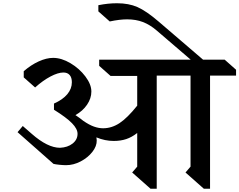

<svg xmlns="http://www.w3.org/2000/svg" viewBox="-20 -1153 1472 1181"><path d="M1272 -688V8H1234L1121 -92L1152 -128V-688H944V8H906L793 -92L824 -128V-335Q791 -309 756.5 -297.5Q722 -286 679 -286Q626 -286 573 -308Q575 -296 575 -290Q576 -254 548 -218.5Q520 -183 476 -160Q432 -137 386 -137Q369 -137 345 -139.5Q321 -142 309 -145L88 -340L120 -378L175 -330Q273 -244 349 -244Q396 -246 426.5 -270Q457 -294 457 -330Q457 -360 423 -395Q389 -430 312 -478V-516Q366 -540 394 -573.5Q422 -607 422 -647Q422 -676 408.5 -691.5Q395 -707 370 -707Q337 -707 290.5 -682.5Q244 -658 196 -615L126 -677V-715Q171 -754 218.5 -775.5Q266 -797 307 -797Q358 -797 413 -764.5Q468 -732 505 -683Q542 -634 542 -590Q542 -548 515.5 -509Q489 -470 444 -445Q467 -430 492 -410Q528 -385 557.5 -374.5Q587 -364 614 -364Q667 -364 715 -395.5Q763 -427 824 -503V-686H660L590 -748V-786H1153L943 -966Q902 -1001 859 -1017.5Q816 -1034 762 -1034Q716 -1034 655 -1021L585 -1083V-1121Q644 -1133 700 -1133Q772 -1133 825.5 -1109.5Q879 -1086 955 -1021L1229 -786H1362L1432 -724V-688Z"/></svg>

Font: Inknut Antiqua
Style: Regular
Weight: 400
Designer: Claus Eggers Sørensen
Foundry: Claus Eggers Sørensen
Version: Version 1.003; ttfautohint (v1.8.2) -l 8 -r 50 -G 200 -x 14 